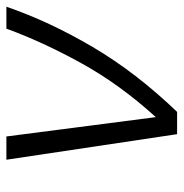

<svg xmlns="http://www.w3.org/2000/svg" viewBox="-20 -554 561 586"><g transform="rotate(90 260.0 -260.5)"><path d="M-13 0Q32 -131 110 -263.5Q188 -396 308 -521H376L454 0H383L324 -456Q224 -346 159 -228Q94 -110 54 0Z"/></g></svg>

Font: Raleway
Style: Italic
Weight: 400
Italic angle: -12°
Designer: Matt McInerney, Pablo Impallari, Rodrigo Fuenzalida
Foundry: Matt McInerney, Pablo Impallari, Rodrigo Fuenzalida
Version: Version 4.026